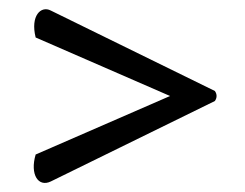

<svg xmlns="http://www.w3.org/2000/svg" viewBox="-20 -561 535 420"><path d="M450 -340C455 -347 455 -355 450 -362L91 -538C70 -549 46 -527 58 -479L352 -351L58 -223C45 -179 64 -151 91 -164Z"/></svg>

Font: Arima Koshi ExtraBold
Style: Regular
Weight: 800
Designer: Joana Correia and Natanael Gama
Foundry: NDISCOVER
Version: Version 1.019;PS 001.019;hotconv 1.0.88;makeotf.lib2.5.64775